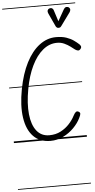

<svg xmlns="http://www.w3.org/2000/svg" viewBox="-103 -1380 940 1893"><g transform="rotate(-5 366.5 -433.0)"><path d="M356.5 10Q251.5 10 188 -55.5Q124.5 -121 106.5 -241Q88.5 -361 119.5 -524Q148 -674 203.2 -781.8Q258.5 -889.5 334.5 -947Q410.5 -1004.5 499.5 -1004.5Q559 -1004.5 601 -990Q643 -975.5 672.5 -954.5Q702 -933.5 723 -914Q733 -905 737 -892.8Q741 -880.5 728.5 -866Q716.5 -851.5 701.8 -855Q687 -858.5 675.5 -867Q660 -879 634.5 -898.2Q609 -917.5 576 -932.8Q543 -948 504.5 -948Q428 -948 363.8 -895Q299.5 -842 252.8 -745.2Q206 -648.5 182.5 -518Q156.5 -376.5 167.5 -270.2Q178.5 -164 225 -105.2Q271.5 -46.5 350 -46.5Q414 -46.5 464 -73Q514 -99.5 549.5 -138.8Q585 -178 604.5 -217Q618 -243 629.8 -252Q641.5 -261 657 -253Q673 -244.5 672.2 -230.5Q671.5 -216.5 656.5 -188Q633.5 -140.5 588.8 -94.8Q544 -49 484.2 -19.5Q424.5 10 356.5 10ZM356.5 10Q251.5 10 188 -55.5Q124.5 -121 106.5 -241Q88.5 -361 119.5 -524Q148 -674 203.2 -781.8Q258.5 -889.5 334.5 -947Q410.5 -1004.5 499.5 -1004.5Q559 -1004.5 601 -990Q643 -975.5 672.5 -954.5Q702 -933.5 723 -914Q733 -905 737 -892.8Q741 -880.5 728.5 -866Q716.5 -851.5 701.8 -855Q687 -858.5 675.5 -867Q660 -879 634.5 -898.2Q609 -917.5 576 -932.8Q543 -948 504.5 -948Q428 -948 363.8 -895Q299.5 -842 252.8 -745.2Q206 -648.5 182.5 -518Q156.5 -376.5 167.5 -270.2Q178.5 -164 225 -105.2Q271.5 -46.5 350 -46.5Q414 -46.5 464 -73Q514 -99.5 549.5 -138.8Q585 -178 604.5 -217Q618 -243 629.8 -252Q641.5 -261 657 -253Q673 -244.5 672.2 -230.5Q671.5 -216.5 656.5 -188Q633.5 -140.5 588.8 -94.8Q544 -49 484.2 -19.5Q424.5 10 356.5 10ZM528.5 -1093.5Q524 -1093.5 516.8 -1098.2Q509.5 -1103 505.5 -1111L446 -1239.5Q435.5 -1262.5 441.2 -1275.5Q447 -1288.5 458.5 -1292Q473.5 -1297 485 -1291Q496.5 -1285 500.5 -1270.5L536.5 -1158.5L599.5 -1269.5Q612.5 -1291 627.5 -1291.8Q642.5 -1292.5 652 -1285Q663.5 -1274.5 663 -1261.8Q662.5 -1249 654 -1237L561 -1109Q552.5 -1096.5 544.2 -1095Q536 -1093.5 528.5 -1093.5ZM-5 455H717.5V463H-5ZM-5 -16H717.5V0H-5ZM-5 -549H717.5V-541H-5ZM-5 -1329H717.5V-1321H-5Z"/></g></svg>

Font: Edu SA Dotted Guide
Style: Regular
Weight: 400
Designer: Tina and Corey Anderson, Eben Sorkin, Mirko Velimirovic
Foundry: Google for Education
Version: Version 2.000